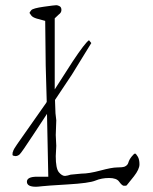

<svg xmlns="http://www.w3.org/2000/svg" viewBox="-20 -672 580 728"><path d="M317.4 -519.5 326.2 -508.8 252.9 -389.6 188.5 -293 190.4 -242.2 193.4 -215.8 191.4 -160.2 193.4 -119.1 191.4 -80.1Q191.4 -33.2 203.1 -19Q214.8 -4.9 226.6 -4.9Q236.3 -5.9 248 -9.8L289.1 -13.7Q317.4 -13.7 360.8 -25.4Q404.3 -37.1 423.8 -37.1Q443.4 -37.1 452.1 -40Q463.9 -44.9 466.8 -55.7Q469.7 -66.4 479 -78.1Q488.3 -89.8 492.2 -89.8Q496.1 -88.9 502.4 -78.1Q508.8 -67.4 508.8 -48.8Q508.8 -30.3 487.8 -3.4Q466.8 23.4 460 31.2Q458 31.2 456.1 32.2H448.2Q441.4 30.3 431.6 16.6Q421.9 2.9 393.6 2.9Q365.2 2.9 341.8 12.7Q318.4 22.5 236.3 27.3Q154.3 32.2 138.7 34.2Q123 36.1 116.2 36.1Q82 36.1 82 17.1Q82 -2 121.1 -2H163.1L158.2 -240.2L109.4 -166Q61.5 -92.8 54.2 -86.4Q46.9 -80.1 38.1 -80.1L29.3 -82Q27.3 -83 27.3 -86.9Q27.3 -90.8 28.3 -95.7L29.3 -96.7Q30.3 -104.5 44.9 -125L155.3 -282.2L157.2 -286.1L153.3 -423.8L151.4 -592.8L119.1 -601.6Q103.5 -606.4 98.6 -613.3Q93.8 -620.1 91.8 -623Q92.8 -626 98.6 -633.3Q104.5 -640.6 146 -646.5Q187.5 -652.3 193.4 -652.3Q199.2 -652.3 206.1 -648.4Q212.9 -644.5 212.9 -634.3Q212.9 -624 203.1 -617.2L187.5 -602.5V-333L255.9 -439.5Q302.7 -509.8 317.4 -519.5Z"/></svg>

Font: Drukaatie burti
Style: Thin
Weight: 100
Version: Version 0.14